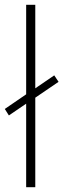

<svg xmlns="http://www.w3.org/2000/svg" viewBox="-30 -780 264 800"><path d="M79 0H117V-373L214 -439L196 -466L117 -412V-760H79V-387L-10 -326L7 -299L79 -348Z"/></svg>

Font: Noto Sans Myanmar UI Condensed ExtraLight
Style: Regular
Weight: 200
Width: 3
Designer: Monotype Design Team
Foundry: Monotype Imaging Inc.
Version: Version 2.103